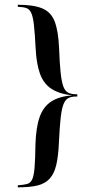

<svg xmlns="http://www.w3.org/2000/svg" viewBox="-20 -651 375 825"><path d="M56.5 154V145.2Q81.5 143.5 96.4 139.5Q111.3 135.5 118.5 119.4Q125.8 103.2 128.6 67.7Q131.5 32.3 132.3 -30.6Q134.7 -104 150.4 -148.4Q166.1 -192.7 200.4 -214.9Q234.7 -237.1 290.3 -241.1Q233.9 -247.6 200.4 -269.8Q166.9 -291.9 151.6 -334.7Q136.3 -377.4 133.1 -444.4Q129.8 -508.1 125.8 -543.5Q121.8 -579 114.1 -595.6Q106.5 -612.1 92.7 -616.5Q79 -621 56.5 -621.8V-630.6Q124.2 -630.6 161.7 -614.9Q199.2 -599.2 214.9 -558.9Q230.6 -518.5 233.9 -443.5Q236.3 -379.8 240.3 -340.7Q244.4 -301.6 251.6 -281Q258.9 -260.5 272.2 -253.2Q285.5 -246 307.3 -246H312.1V-236.3H307.3Q287.1 -236.3 274.2 -229.8Q261.3 -223.4 253.2 -204Q245.2 -184.7 240.7 -144.8Q236.3 -104.8 233.1 -37.9Q230.6 20.2 221.8 57.7Q212.9 95.2 193.5 116.5Q174.2 137.9 141.1 146Q108.1 154 56.5 154Z"/></svg>

Font: Playfair 144pt SemiExpanded SemiBold
Style: Regular
Weight: 600
Width: 6
Designer: Claus Eggers Sørensen
Foundry: Claus Eggers Sørensen
Version: Version 2.203